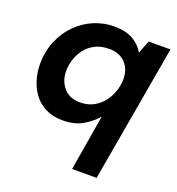

<svg xmlns="http://www.w3.org/2000/svg" viewBox="-132 -615 869 942"><g transform="rotate(20 302.5 -144.0)"><path d="M349 220 398 -71Q370 -38 327.5 -13Q285 12 223 12Q171 12 133 -7.5Q95 -27 71.5 -59Q48 -91 36.5 -130Q25 -169 25 -208Q25 -277 48.5 -332.5Q72 -388 112 -427.5Q152 -467 202 -487.5Q252 -508 305 -508Q367 -508 405 -485.5Q443 -463 462 -428L488 -496H602L477 220ZM272 -100Q313 -100 343.5 -116.5Q374 -133 394 -159.5Q414 -186 424.5 -217.5Q435 -249 435 -280Q435 -332 404 -364Q373 -396 319 -396Q277 -396 246 -380Q215 -364 195.5 -338Q176 -312 166.5 -281.5Q157 -251 157 -223Q157 -171 187.5 -135.5Q218 -100 272 -100Z"/></g></svg>

Font: Rethink Sans
Style: Bold Italic
Weight: 700
Italic angle: -10°
Designer: The Rethink Sans project authors (Hans Thiessen). DM Sans designed by Colophon Foundry.
Foundry: Rethink Communications LLC
Version: Version 1.001